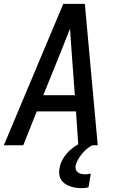

<svg xmlns="http://www.w3.org/2000/svg" viewBox="-20 -755 640 998"><path d="M0 0 309 -735H421L488 0H387L375 -176H171L101 0ZM369 -260 352 -490Q350 -519 348 -548Q346 -577 344 -606Q332 -577 321 -548Q310 -519 298 -490L205 -260ZM403 223Q387 223 372 220.5Q357 218 343 213Q329 208 317 199.5Q305 191 297.5 179Q290 167 288 152Q286 137 289 122Q293 92 310.5 65Q328 38 353 18Q378 -2 406.5 -15.5Q435 -29 465 -36L459 0Q443 9 429.5 20.5Q416 32 405 46Q394 60 385 75.5Q376 91 373 107Q371 117 374.5 126.5Q378 136 385.5 141.5Q393 147 403 149Q413 151 423 151Q430 151 437.5 150Q445 149 452 147L440 219Q431 221 421.5 222Q412 223 403 223Z"/></svg>

Font: Iosevka Custom Medium
Style: Italic
Weight: 500
Italic angle: -9°
Designer: Belleve Invis
Foundry: Belleve Invis
Version: Version 27.0.1